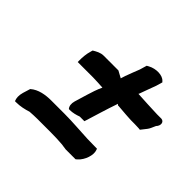

<svg xmlns="http://www.w3.org/2000/svg" viewBox="-136 -716 874 874"><g transform="rotate(45 300.5 -279.5)"><path d="M142 -408C134 -382 133 -359 133 -340V-330H232C253 -330 274 -328 295 -327C284 -305 275 -276 268 -253L250 -193C245 -176 247 -160 256 -150H262C280 -150 299 -155 315 -161H345L370 -242C378 -269 387 -295 397 -325C399 -324 400 -321 402 -320H407C423 -319 439 -317 457 -316L490 -314C507 -314 525 -314 542 -313L551 -312L573 -340C580 -349 584 -361 591 -376C607 -392 604 -415 585 -417H557C513 -418 475 -421 431 -423L433 -427C443 -453 452 -481 462 -506L471 -537L467 -541C450 -561 407 -562 376 -545L367 -540L357 -506C349 -484 339 -462 331 -438L324 -416C315 -421 302 -428 291 -434H196C176 -434 159 -424 144 -415ZM56 -54C50 -33 51 -16 57 -2H65C91 -2 116 -8 138 -15C152 -16 171 -17 186 -17H272C299 -17 324 -16 348 -14L361 -12C367 -11 372 -11 375 -10H439L446 -16C471 -38 486 -82 476 -107L474 -113L412 -114C361 -116 312 -121 257 -121H172C136 -121 95 -115 67 -90Z"/></g></svg>

Font: SolarCharger
Style: 952
Weight: 900
Designer: Mew Too
Foundry: Cannot Into Space Fonts/KineticPlasma Fonts
Version: Version 1.100